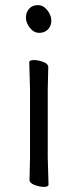

<svg xmlns="http://www.w3.org/2000/svg" viewBox="-20 -718 303 748"><path d="M169 1Q169 10 151.5 10Q134 10 114.5 2.5Q95 -5 95 -17L97 -105V-368L94 -475Q94 -484 112 -484Q130 -484 149 -476.5Q168 -469 168 -457L166 -368V-105ZM164.5 -678Q180 -658 180 -637.5Q180 -617 167 -603.5Q154 -590 133 -590Q112 -590 96.5 -609.5Q81 -629 81 -649.5Q81 -670 93.5 -684Q106 -698 127.5 -698Q149 -698 164.5 -678Z"/></svg>

Font: LXGW WenKai TC
Style: Regular
Weight: 400
Designer: LXGW / Fontworks Inc.
Foundry: LXGW / Fontworks Inc.
Version: Version 1.330